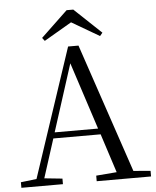

<svg xmlns="http://www.w3.org/2000/svg" viewBox="-61 -980 840 1031"><g transform="rotate(-5 359.0 -464.5)"><path d="M373 -929H337L193 -792L206 -775L355 -862L504 -775L518 -792ZM332 -643 450 -281H216ZM418 0H711V-30L619 -38L384 -734H328L97 -40L12 -30V0H236V-30L139 -40L206 -249H461L529 -39L418 -30Z"/></g></svg>

Font: Noto Serif CJK KR
Style: Regular
Weight: 400
Designer: Ryoko NISHIZUKA 西塚涼子 (kana & ideographs); Frank Grießhammer (Latin, Greek & Cyrillic); Wenlong ZHANG 张文龙 (bopomofo); San
Foundry: Adobe
Version: Version 2.001;hotconv 1.1.0;makeotfexe 2.6.0